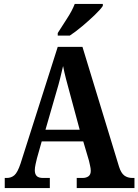

<svg xmlns="http://www.w3.org/2000/svg" viewBox="-20 -951 700 971"><path d="M4 0V-51H14Q37 -51 53 -65Q69 -79 84 -124L272 -714H397L582 -108Q592 -76 608.5 -63.5Q625 -51 650 -51H660V0H368V-51H397Q416 -51 427.5 -59.5Q439 -68 439 -87Q439 -99 435.5 -113.5Q432 -128 430 -138L401 -236H191L167 -151Q164 -139 160 -121Q156 -103 156 -90Q156 -71 165.5 -61Q175 -51 198 -51H232V0ZM210 -295H383L332 -484Q322 -520 313.5 -553Q305 -586 299 -617Q292 -586 284 -554Q276 -522 266 -489ZM272 -784Q292 -816 318.5 -856.5Q345 -897 358 -931H500V-921Q489 -904 460 -876Q431 -848 396.5 -819Q362 -790 333 -771H272Z"/></svg>

Font: Noto Serif Lao Condensed
Style: Bold
Weight: 700
Width: 3
Designer: Monotype Design Team
Foundry: Monotype Imaging Inc.
Version: Version 2.003; ttfautohint (v1.8.4.7-5d5b)